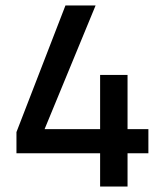

<svg xmlns="http://www.w3.org/2000/svg" viewBox="-20 -680 600 700"><path d="M345 0V-121.3H40V-198.4L218.6 -660H328.5L142.6 -209.3H345V-406.9H445V-209.3H521V-121.3H445V0Z"/></svg>

Font: Titillium Web SemiBold
Style: Regular
Weight: 600
Designer: Mohamed Gaber, Accademia di Belle Arti di Urbino
Foundry: Kief Type Foundry, Accademia di Belle Arti di Urbino
Version: Version 3.000; ttfautohint (v1.8.4)